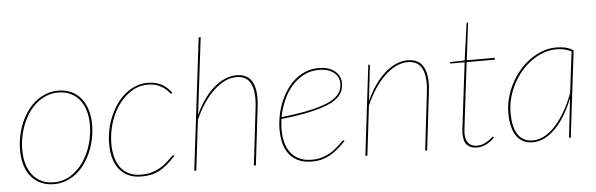

<svg xmlns="http://www.w3.org/2000/svg" viewBox="-47 -877 3239 1043"><g transform="rotate(-5 1572.0 -356.0)"><path d="M211 -4Q260.5 -4 301.2 -29.2Q342 -54.5 371 -96Q400 -137.5 416 -190.5Q432 -243.5 432 -299Q432 -343 421 -378Q410 -413 389.5 -437.5Q369 -462 340 -475Q311 -488 275 -488Q242 -488 212.8 -476.5Q183.5 -465 159 -444.8Q134.5 -424.5 115 -396.8Q95.5 -369 82 -336.2Q68.5 -303.5 61.2 -267Q54 -230.5 54 -193Q54 -149 65 -114Q76 -79 96.2 -54.5Q116.5 -30 145.5 -17Q174.5 -4 211 -4ZM210 6Q171 6 139.8 -8Q108.5 -22 86.8 -47.8Q65 -73.5 53.5 -110.2Q42 -147 42 -193Q42 -231.5 49.5 -269Q57 -306.5 71.2 -340.5Q85.5 -374.5 105.8 -403.2Q126 -432 152 -453Q178 -474 209.2 -486Q240.5 -498 276 -498Q315 -498 346 -484Q377 -470 398.8 -444Q420.5 -418 432.2 -381.2Q444 -344.5 444 -299Q444 -261 436.5 -223.5Q429 -186 414.8 -152Q400.5 -118 380.2 -89Q360 -60 334 -39Q308 -18 276.8 -6Q245.5 6 210 6Z M875 -91Q847.5 -60.5 823.8 -41.5Q800 -22.5 777.5 -12Q755 -1.5 733 2.2Q711 6 687 6Q645 6 614.8 -8.8Q584.5 -23.5 565 -49Q545.5 -74.5 536.2 -109.5Q527 -144.5 527 -185Q527 -223.5 535 -262Q543 -300.5 557.8 -335.2Q572.5 -370 593.5 -399.8Q614.5 -429.5 640.8 -451.2Q667 -473 698 -485.5Q729 -498 764 -498Q788 -498 807.2 -493.2Q826.5 -488.5 842 -479.8Q857.5 -471 870 -459Q882.5 -447 893 -433L891 -431Q889 -429 886 -429Q882.5 -429 875.5 -438.2Q868.5 -447.5 854.5 -458.5Q840.5 -469.5 818.5 -478.8Q796.5 -488 763 -488Q714.5 -488 673.5 -462Q632.5 -436 602.5 -393.5Q572.5 -351 555.8 -296.5Q539 -242 539 -185Q539 -147 547.2 -114Q555.5 -81 573.5 -56.5Q591.5 -32 619.5 -18Q647.5 -4 687 -4Q717 -4 741.2 -10.8Q765.5 -17.5 784.2 -27.5Q803 -37.5 817 -49Q831 -60.5 841.2 -70.5Q851.5 -80.5 858 -87.2Q864.5 -94 869 -94Q870.5 -94 871.5 -93.8Q872.5 -93.5 875 -91Z M975 0 1062 -720H1073L1022 -299.5Q1042 -344.5 1067.8 -381Q1093.5 -417.5 1122.8 -443.2Q1152 -469 1183.8 -483Q1215.5 -497 1247 -497Q1301.5 -497 1326.5 -463Q1351.5 -429 1351.5 -365.5Q1351.5 -353.5 1350.5 -340.8Q1349.5 -328 1348 -314L1311 0H1300L1337 -314Q1340 -340 1340 -363.5Q1340 -422.5 1317.8 -454.8Q1295.5 -487 1246 -487Q1215.5 -487 1184.2 -472.2Q1153 -457.5 1123.5 -429.8Q1094 -402 1067.2 -362.5Q1040.5 -323 1019 -274L986 0Z M1816 -407Q1816 -387.5 1810.8 -369.8Q1805.5 -352 1791.8 -336Q1778 -320 1753.5 -306Q1729 -292 1690.8 -279.8Q1652.5 -267.5 1598.5 -257.2Q1544.5 -247 1471.5 -239Q1467 -209.5 1467 -181Q1467 -140 1476.5 -107.2Q1486 -74.5 1504.8 -51.5Q1523.5 -28.5 1551.8 -16.2Q1580 -4 1618 -4Q1646.5 -4 1669.8 -10.8Q1693 -17.5 1711.5 -27.5Q1730 -37.5 1744.2 -49Q1758.5 -60.5 1768.8 -70.5Q1779 -80.5 1786 -87.2Q1793 -94 1797 -94Q1798.5 -94 1799.5 -93.8Q1800.5 -93.5 1803 -91Q1779.5 -65.5 1757.2 -47.2Q1735 -29 1712.5 -17Q1690 -5 1666.5 0.5Q1643 6 1617 6Q1577 6 1546.8 -7Q1516.5 -20 1496.2 -44Q1476 -68 1466 -102.8Q1456 -137.5 1456 -181Q1456 -217 1463 -254.8Q1470 -292.5 1484 -327.5Q1498 -362.5 1518.5 -393.5Q1539 -424.5 1565.8 -447.5Q1592.5 -470.5 1625.2 -483.8Q1658 -497 1697 -497Q1732 -497 1755 -487.5Q1778 -478 1791.5 -464Q1805 -450 1810.5 -434.5Q1816 -419 1816 -407ZM1697 -487Q1649.5 -487 1611.8 -466.5Q1574 -446 1545.8 -412.5Q1517.5 -379 1499.2 -336.2Q1481 -293.5 1473 -249Q1547 -257 1600.5 -267.2Q1654 -277.5 1691 -289.5Q1728 -301.5 1750.8 -315.2Q1773.5 -329 1786 -344Q1798.5 -359 1802.8 -374.8Q1807 -390.5 1807 -407Q1807 -419 1801.2 -433Q1795.5 -447 1782.8 -459Q1770 -471 1748.8 -479Q1727.5 -487 1697 -487Z M1908 0 1967 -492H1969Q1973 -492 1974 -489.8Q1975 -487.5 1975 -485L1953.5 -293.5Q1973.5 -340 1999.5 -377.5Q2025.5 -415 2055.2 -441.8Q2085 -468.5 2117 -482.8Q2149 -497 2181 -497Q2235 -497 2260.2 -462.8Q2285.5 -428.5 2285.5 -364.5Q2285.5 -353 2284.5 -340.2Q2283.5 -327.5 2282 -314L2245 0H2234L2271 -314Q2272.5 -327 2273.5 -339.5Q2274.5 -352 2274.5 -363.5Q2274.5 -422.5 2252 -454.8Q2229.5 -487 2180 -487Q2149 -487 2117.2 -471.8Q2085.5 -456.5 2055.8 -428.2Q2026 -400 1999.2 -359.8Q1972.5 -319.5 1951 -269.5L1919 0Z M2444 -73Q2444 -75.5 2444.2 -80.2Q2444.5 -85 2445.2 -93.8Q2446 -102.5 2447.8 -116.2Q2449.5 -130 2452 -151L2489.5 -459H2415Q2409 -459 2409 -464L2410 -467L2490.5 -469L2518 -666Q2518.5 -668.5 2520 -670.8Q2521.5 -673 2524 -673H2527L2502 -469H2655L2654 -459H2500.5L2463 -150Q2460.5 -129.5 2459 -116Q2457.5 -102.5 2456.5 -93.5Q2455.5 -84.5 2455.2 -79.8Q2455 -75 2455 -73Q2455 -54 2459.8 -40.5Q2464.5 -27 2473 -18.5Q2481.5 -10 2493 -6Q2504.5 -2 2518 -2Q2537.5 -2 2552.8 -8.5Q2568 -15 2579.2 -22.5Q2590.5 -30 2597.5 -36.5Q2604.5 -43 2607 -43Q2609 -43 2611 -41L2612 -39Q2595.5 -18.5 2569.5 -5.2Q2543.5 8 2517 8Q2482.5 8 2463.2 -11Q2444 -30 2444 -73Z M3028 0H3025Q3021.5 0 3020.2 -1.8Q3019 -3.5 3019 -6L3043 -215Q3024 -166.5 2999.5 -125.8Q2975 -85 2946.8 -55.8Q2918.5 -26.5 2887 -10.2Q2855.5 6 2822 6Q2789.5 6 2766.8 -6.5Q2744 -19 2729.8 -41.5Q2715.5 -64 2708.8 -95Q2702 -126 2702 -163Q2702 -205 2713 -246Q2724 -287 2743.5 -324Q2763 -361 2790 -392.5Q2817 -424 2849.2 -447Q2881.5 -470 2917.8 -483Q2954 -496 2992 -496Q3019 -496 3041.5 -490.8Q3064 -485.5 3085 -472ZM2822 -4Q2854 -4 2885.2 -20.5Q2916.5 -37 2945 -68Q2973.5 -99 2999 -142.8Q3024.5 -186.5 3045.5 -241.5L3073.5 -467Q3055 -477 3035 -481.5Q3015 -486 2992 -486Q2956 -486 2921.5 -473.5Q2887 -461 2856 -439Q2825 -417 2799 -386.5Q2773 -356 2754 -320Q2735 -284 2724.5 -244Q2714 -204 2714 -163Q2714 -126.5 2720.2 -97.2Q2726.5 -68 2739.5 -47.2Q2752.5 -26.5 2773 -15.2Q2793.5 -4 2822 -4Z"/></g></svg>

Font: Lato Hairline
Style: Italic
Weight: 250
Italic angle: -7°
Designer: Lukasz Dziedzic
Foundry: Lukasz Dziedzic
Version: Version 1.104; Western+Polish opensource